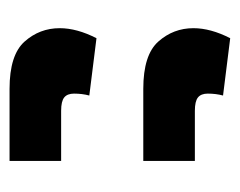

<svg xmlns="http://www.w3.org/2000/svg" viewBox="-70 -469 502 402"><g transform="rotate(90 181.0 -268.0)"><path d="M166 -317Q95 -317 67 -348.5Q39 -380 39 -422Q39 -458 60 -499L180 -484Q176 -469 176 -452Q176 -438 184 -431.5Q192 -425 212 -425H317V-317ZM166 -37Q95 -37 67 -68.5Q39 -100 39 -142Q39 -178 60 -219L180 -204Q176 -189 176 -172Q176 -158 184 -151.5Q192 -145 212 -145H317V-37Z"/></g></svg>

Font: Noto Sans Thai UI ExtBd
Style: Regular
Weight: 800
Designer: Monotype Design Team
Foundry: Monotype Imaging Inc.
Version: Version 2.000